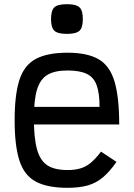

<svg xmlns="http://www.w3.org/2000/svg" viewBox="-20 -884 640 918"><path d="M303 14Q207 14 151.5 -15.5Q96 -45 73 -116Q50 -187 50 -309Q50 -432 73 -502.5Q96 -573 151.5 -602.5Q207 -632 303 -632Q397 -632 451 -601Q505 -570 527.5 -494.5Q550 -419 550 -289H79V-373H456Q456 -439 442 -477Q428 -515 394.5 -531Q361 -547 303 -547Q241 -547 206.5 -526Q172 -505 157 -455.5Q142 -406 142 -318Q142 -224 157 -170Q172 -116 206.5 -93.5Q241 -71 303 -71Q338 -71 365 -79Q392 -87 415 -106.5Q438 -126 463 -159L537 -110Q504 -63 472 -36Q440 -9 400 2.5Q360 14 303 14ZM300 -722Q256 -722 240 -737Q224 -752 224 -793Q224 -834 240 -849Q256 -864 300 -864Q344 -864 360 -849Q376 -834 376 -793Q376 -752 360 -737Q344 -722 300 -722Z"/></svg>

Font: Victor Mono SemiBold
Style: Regular
Weight: 600
Monospace: yes
Designer: Rune Bjørnerås
Version: Version 1.561;gftools[0.9.30]